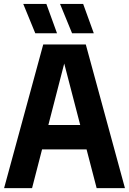

<svg xmlns="http://www.w3.org/2000/svg" viewBox="-20 -969 665 989"><path d="M1.1 0 202.7 -740H421.9L623.6 0H477.8L302.7 -673H318.9L145.2 0ZM123 -199.4 151.3 -325.1H472.7L501 -199.4ZM351.3 -797.5 289.2 -948.9H408.3L463.2 -797.5ZM161.8 -797.5 99.7 -948.9H218.8L273.7 -797.5Z"/></svg>

Font: Encode Sans SC Condensed Thin
Style: Regular
Weight: 100
Width: 3
Designer: Multiple Designers
Foundry: Impallari Type
Version: Version 3.002